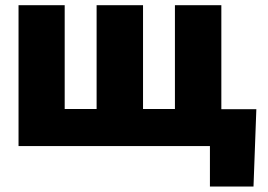

<svg xmlns="http://www.w3.org/2000/svg" viewBox="-20 -550 1008 723"><path d="M934.6 152.3H770.5V0H49.8V-530.3H223.6V-139.6H343.8V-530.3H518.6V-139.6H638.7V-530.3H813.5V-138.7H945.3Z"/></svg>

Font: Pretendard Std Black
Style: Regular
Weight: 900
Designer: Base glyphs from Inter by Rasmus Andersson; Hangeul glyphs from Noto Sans CJK(Source Han Sans) by Jang Soo-young and Kan
Foundry: Kil Hyung-jin
Version: Version 1.309